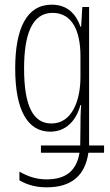

<svg xmlns="http://www.w3.org/2000/svg" viewBox="-20 -559 469 821"><path d="M201 -539C94 -539 45 -437 45 -266C45 -84 100 4 195 4C263 4 306 -44 324 -110H327C324 -71 324 -43 324 -14L323 63H155V94H320C307 173 260 208 179 208C135 208 101 196 63 175V212C97 232 135 242 179 242C288 242 344 190 358 94H425V63H361V-529H332L327 -445H324C306 -496 271 -539 201 -539ZM205 -504C290 -504 324 -424 324 -320V-229C324 -131 289 -31 200 -31C122 -31 83 -105 83 -266C83 -410 116 -504 205 -504Z"/></svg>

Font: Noto Sans ExtraCondensed ExtraLight
Style: Regular
Weight: 200
Width: 2
Designer: Monotype Design Team
Foundry: Monotype Imaging Inc.
Version: Version 2.013